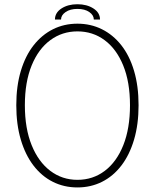

<svg xmlns="http://www.w3.org/2000/svg" viewBox="-20 -854 713 884"><path d="M336.5 9Q275 9 223.5 -16.8Q172 -42.5 134.2 -91.8Q96.5 -141 75.8 -211Q55 -281 55 -369.5Q55 -458 76 -527.8Q97 -597.5 135 -645.8Q173 -694 224.2 -719.5Q275.5 -745 336.5 -745Q397.5 -745 449 -719.5Q500.5 -694 538.5 -645.8Q576.5 -597.5 597.2 -527.8Q618 -458 618 -369.5Q618 -281 597.2 -211Q576.5 -141 538.8 -91.8Q501 -42.5 449.5 -16.8Q398 9 336.5 9ZM336.5 -26Q407.5 -26 462.2 -67.2Q517 -108.5 547.8 -185.8Q578.5 -263 578.5 -369.5Q578.5 -476.5 547.2 -552.8Q516 -629 461.5 -669.2Q407 -709.5 336.5 -709.5Q266.5 -709.5 211.8 -669.2Q157 -629 125.8 -552.8Q94.5 -476.5 94.5 -369.5Q94.5 -262.5 125.8 -185.5Q157 -108.5 211.8 -67.2Q266.5 -26 336.5 -26ZM233 -764Q233 -795.5 263 -815Q293 -834.5 336.5 -834.5Q380 -834.5 410.2 -815Q440.5 -795.5 440.5 -764H412Q412 -784 391.2 -798.5Q370.5 -813 336.5 -813Q303 -813 282 -798.5Q261 -784 261 -764Z"/></svg>

Font: Epilogue ExtraLight
Style: Regular
Weight: 250
Designer: Tyler Finck
Foundry: Etcetera Type Co
Version: Version 2.112